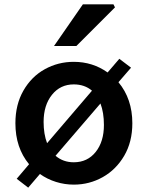

<svg xmlns="http://www.w3.org/2000/svg" viewBox="-20 -838 681 885"><path d="M164 -36 110 27 57 -14 114 -81Q51 -157 51 -270Q51 -356 88 -420.5Q125 -485 186.5 -519Q248 -553 320 -553Q407 -553 476 -504L530 -567L584 -526L526 -459Q590 -382 590 -270Q590 -184 552.5 -120Q515 -56 453.5 -21.5Q392 13 320 13Q278 13 238 0.5Q198 -12 164 -36ZM459 -262Q459 -319 443 -361L236 -120Q271 -90 320 -90Q383 -90 421 -137.5Q459 -185 459 -262ZM197 -178 404 -420Q370 -449 320 -449Q258 -449 219.5 -401Q181 -353 181 -276Q181 -220 197 -178ZM362 -818H503L510 -804L332 -626H229Z"/></svg>

Font: Nebula Sans Semibold
Style: Regular
Weight: 600
Designer: Paul D. Hunt for Adobe (as Source Sans)
Foundry: Nebula Entertainment & Broadcasting LLC
Version: Version 1.010